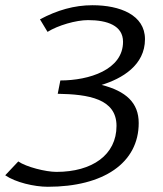

<svg xmlns="http://www.w3.org/2000/svg" viewBox="-22 -705 624 735"><path d="M-2 -34C37 -7 109 10 161 10C374 10 509 -81 509 -234C509 -312 460 -356 367 -380C445 -404 533 -455 533 -555C533 -648 437 -685 332 -685C262 -685 197 -666 131 -631L160 -583C200 -608 269 -628 315 -628C389 -628 449 -607 449 -545C449 -438 319 -397 209 -397L199 -346C317 -344 424 -327 424 -223C424 -112 331 -47 194 -47C153 -47 78 -66 48 -87Z"/></svg>

Font: KpSans
Style: Italic
Weight: 400
Italic angle: -11°
Version: Version 0.66